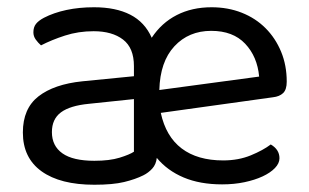

<svg xmlns="http://www.w3.org/2000/svg" viewBox="-20 -495 851 529"><path d="M398 -391Q425 -432 467 -453.5Q509 -475 563 -475Q608 -475 646 -460Q684 -445 711.5 -417.5Q739 -390 754.5 -352.5Q770 -315 770 -270Q770 -248 760 -238.5Q750 -229 732 -227L423 -184Q437 -119 480.5 -86Q524 -53 595 -53Q637 -53 671 -67Q705 -81 726 -97Q750 -83 750 -59Q750 -45 737.5 -32Q725 -19 703.5 -9Q682 1 653.5 7Q625 13 592 13Q531 13 486 -6Q441 -25 412 -60Q410 -42 399.5 -30.5Q389 -19 375 -12Q353 -1 322 6.5Q291 14 240 14Q146 14 94.5 -23Q43 -60 43 -130Q43 -196 86 -229.5Q129 -263 207 -271L349 -285V-313Q349 -363 319 -386Q289 -409 238 -409Q196 -409 159 -397Q122 -385 93 -370Q85 -377 78.5 -386Q72 -395 72 -406Q72 -420 79 -429Q86 -438 101 -446Q128 -460 163 -467.5Q198 -475 239 -475Q299 -475 339 -454.5Q379 -434 398 -391ZM349 -77V-222L225 -209Q173 -204 148 -185.5Q123 -167 123 -131Q123 -93 152 -72.5Q181 -52 240 -52Q282 -52 309.5 -60.5Q337 -69 349 -77ZM419 -247 694 -284Q689 -339 655.5 -374.5Q622 -410 562 -410Q500 -410 460.5 -367.5Q421 -325 419 -247Z"/></svg>

Font: Baloo 2 Latin
Style: Regular
Weight: 400
Designer: Sarang Kulkarni and Ek Type
Foundry: Ek Type
Version: Version 1.001